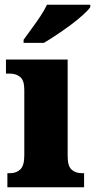

<svg xmlns="http://www.w3.org/2000/svg" viewBox="-20 -786 399 806"><path d="M11 0V-59H22Q49 -59 65.5 -75Q82 -91 82 -133V-410Q82 -448 65 -462.5Q48 -477 22 -477H5V-536H264V-130Q264 -89 280.5 -74Q297 -59 323 -59H333V0ZM79 -619Q93 -639 112 -664.5Q131 -690 149 -717Q167 -744 177 -766H359V-756Q350 -743 328 -723Q306 -703 277 -681.5Q248 -660 218 -640Q188 -620 164 -606H79Z"/></svg>

Font: Noto Serif SemiCondensed Black
Style: Regular
Weight: 900
Width: 4
Designer: Monotype Design Team
Foundry: Monotype Imaging Inc.
Version: Version 2.014; ttfautohint (v1.8.4.7-5d5b)